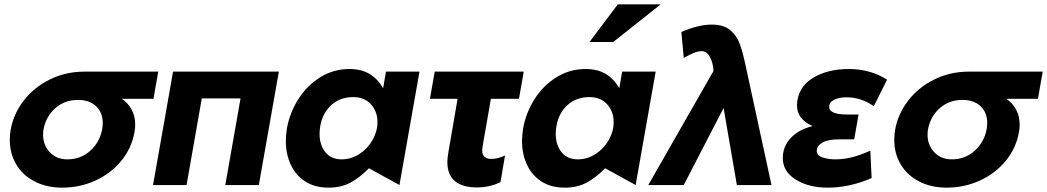

<svg xmlns="http://www.w3.org/2000/svg" viewBox="-20 -850 4810 882"><path d="M601 -278Q601 -262 598 -244Q585 -169 536.5 -110.5Q488 -52 417 -20Q346 12 266 12Q194 12 139 -16.5Q84 -45 54.5 -95Q25 -145 25 -207Q25 -233 29 -254Q42 -327 89 -388Q136 -449 209 -485Q282 -521 369 -521H707L685 -396H540Q569 -376 585 -346Q601 -316 601 -278ZM449 -254Q452 -271 452 -285Q452 -333 421.5 -362Q391 -391 338 -391Q277 -391 234 -353Q191 -315 180 -256Q178 -248 178 -231Q178 -184 208.5 -151Q239 -118 290 -118Q350 -118 393.5 -156.5Q437 -195 449 -254Z M775 -521 683 0H837L907 -398H1085L1015 0H1169L1261 -521Z M1603 -404Q1654 -404 1684 -371Q1714 -338 1714 -289Q1714 -247 1691.5 -207Q1669 -167 1631 -142.5Q1593 -118 1549 -118Q1501 -118 1474.5 -151Q1448 -184 1448 -235Q1448 -252 1451 -270Q1462 -332 1502.5 -368Q1543 -404 1603 -404ZM1907 -521H1753L1740 -445Q1714 -489 1676.5 -511Q1639 -533 1585 -533Q1512 -533 1451 -495Q1390 -457 1350.5 -394.5Q1311 -332 1298 -260Q1293 -227 1293 -202Q1293 -143 1315.5 -94Q1338 -45 1382 -16.5Q1426 12 1489 12Q1546 12 1588 -10Q1630 -32 1675 -77L1815 0Z M2386 -521 2364 -396H2235L2197 -178Q2195 -164 2195 -159Q2195 -120 2238 -120Q2268 -120 2300 -136L2279 -13Q2228 11 2170 11Q2105 11 2070 -18Q2035 -47 2035 -106Q2035 -124 2040 -152L2082 -396H1955L1977 -521Z M2688 -404Q2739 -404 2769 -371Q2799 -338 2799 -289Q2799 -247 2776.5 -207Q2754 -167 2716 -142.5Q2678 -118 2634 -118Q2586 -118 2559.5 -151Q2533 -184 2533 -235Q2533 -252 2536 -270Q2547 -332 2587.5 -368Q2628 -404 2688 -404ZM2992 -521H2838L2825 -445Q2799 -489 2761.5 -511Q2724 -533 2670 -533Q2597 -533 2536 -495Q2475 -457 2435.5 -394.5Q2396 -332 2383 -260Q2378 -227 2378 -202Q2378 -143 2400.5 -94Q2423 -45 2467 -16.5Q2511 12 2574 12Q2631 12 2673 -10Q2715 -32 2760 -77L2900 0ZM2688 -657H2797L3015 -830H2818Z M2958 0H3121L3304 -354L3365 0H3524L3404 -554Q3391 -614 3377.5 -650.5Q3364 -687 3334 -712Q3304 -737 3250 -737Q3188 -737 3110 -703L3121 -584Q3148 -599 3167 -607Q3186 -615 3205 -615Q3222 -615 3234 -599Q3246 -583 3252 -561Q3258 -539 3257 -524V-523Z M3818 -118Q3852 -118 3889.5 -126.5Q3927 -135 3978 -158L3984 -32Q3883 12 3782 12Q3695 12 3635.5 -25Q3576 -62 3576 -124Q3576 -177 3612.5 -216Q3649 -255 3713 -271Q3641 -302 3641 -367Q3641 -373 3643 -389Q3655 -459 3721 -496Q3787 -533 3879 -533Q3978 -533 4055 -484L3994 -362Q3936 -403 3869 -403Q3834 -403 3811.5 -391.5Q3789 -380 3789 -359Q3789 -324 3873 -324H3924L3904 -210H3837Q3784 -210 3758 -195Q3732 -180 3732 -157Q3732 -136 3758 -127Q3784 -118 3818 -118Z M4664 -278Q4664 -262 4661 -244Q4648 -169 4599.5 -110.5Q4551 -52 4480 -20Q4409 12 4329 12Q4257 12 4202 -16.5Q4147 -45 4117.5 -95Q4088 -145 4088 -207Q4088 -233 4092 -254Q4105 -327 4152 -388Q4199 -449 4272 -485Q4345 -521 4432 -521H4770L4748 -396H4603Q4632 -376 4648 -346Q4664 -316 4664 -278ZM4512 -254Q4515 -271 4515 -285Q4515 -333 4484.5 -362Q4454 -391 4401 -391Q4340 -391 4297 -353Q4254 -315 4243 -256Q4241 -248 4241 -231Q4241 -184 4271.5 -151Q4302 -118 4353 -118Q4413 -118 4456.5 -156.5Q4500 -195 4512 -254Z"/></svg>

Font: Geom Bold
Style: Bold Italic
Weight: 700
Italic angle: -10°
Version: Version 1.102